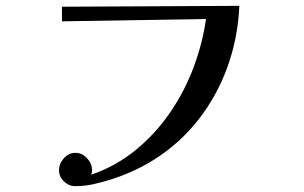

<svg xmlns="http://www.w3.org/2000/svg" viewBox="-20 -646 1040 657"><path d="M799 -626Q794 -515 758 -416Q722 -317 659 -236.5Q596 -156 507.5 -100Q419 -44 309 -18Q275 -9 238 -9Q216 -9 199 -25Q182 -41 182 -63Q182 -86 198.5 -104.5Q215 -123 238 -123Q261 -123 278 -104.5Q295 -86 295 -63Q295 -56 292 -48Q376 -77 443.5 -132Q511 -187 561 -259.5Q611 -332 642 -414.5Q673 -497 685 -581L192 -573V-623Z"/></svg>

Font: Kaisei Decol
Style: Regular
Weight: 400
Designer: Font-Kai, 金井和夫
Foundry: KAZUO KANAI
Version: Version 5.003